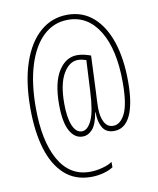

<svg xmlns="http://www.w3.org/2000/svg" viewBox="-89 -880 781 949"><g transform="rotate(-10 301.5 -406.0)"><path d="M553 -434Q553 -322 525 -263.5Q497 -205 443 -205Q403 -205 385.5 -234.5Q368 -264 368 -312H366Q356 -253 334.5 -229Q313 -205 285 -205Q245 -205 221 -248.5Q197 -292 197 -381Q197 -491 233.5 -548.5Q270 -606 327 -606Q347 -606 366 -601Q385 -596 395 -592L387 -406Q386 -391 385 -368.5Q384 -346 384 -332Q384 -286 399 -258.5Q414 -231 443 -231Q479 -231 502.5 -278Q526 -325 526 -434Q526 -600 469 -693Q412 -786 313 -786Q241 -786 189 -737Q137 -688 109 -598Q81 -508 81 -385Q81 -218 135 -122.5Q189 -27 290 -27Q321 -27 353 -35.5Q385 -44 403 -57V-30Q384 -17 354 -9Q324 -1 292 -1Q212 -1 159 -49Q106 -97 80 -183.5Q54 -270 54 -386Q54 -520 86.5 -615Q119 -710 177.5 -760.5Q236 -811 314 -811Q390 -811 443.5 -764Q497 -717 525 -632.5Q553 -548 553 -434ZM223 -381Q223 -311 239.5 -271Q256 -231 286 -231Q314 -231 334.5 -273.5Q355 -316 360 -418L368 -574Q359 -577 348.5 -579.5Q338 -582 327 -582Q283 -582 253 -530.5Q223 -479 223 -381Z"/></g></svg>

Font: Noto Sans Kannada UI ExtraCondensed Thin
Style: Regular
Weight: 100
Width: 2
Designer: Jelle Bosma - Monotype Design Team
Foundry: Monotype Imaging Inc.
Version: Version 2.005; ttfautohint (v1.8.4.7-5d5b)